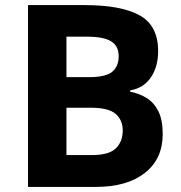

<svg xmlns="http://www.w3.org/2000/svg" viewBox="-20 -734 712 754"><path d="M312 -714Q455 -714 528 -674Q601 -634 601 -533Q601 -472 572.5 -430Q544 -388 491 -379V-374Q527 -367 556 -349Q585 -331 602 -297Q619 -263 619 -207Q619 -110 549 -55Q479 0 357 0H90V-714ZM329 -431Q395 -431 420.5 -452Q446 -473 446 -513Q446 -554 416 -572Q386 -590 321 -590H241V-431ZM241 -311V-125H340Q408 -125 435 -151.5Q462 -178 462 -222Q462 -262 434.5 -286.5Q407 -311 335 -311Z"/></svg>

Font: Noto Sans Adlam Unjoined
Style: Regular
Weight: 400
Designer: Mark Jamra, Neil Patel
Foundry: JamraPatel LLC
Version: Version 3.001